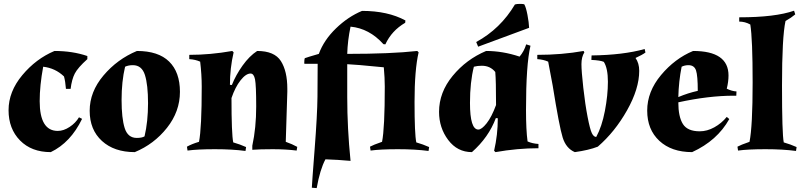

<svg xmlns="http://www.w3.org/2000/svg" viewBox="-20 -767 4126 987"><path d="M260 -505Q353 -505 429 -479V-463Q380 -419 364.5 -389Q349 -359 343 -310H319Q316 -349 309 -374Q264 -417 202 -424Q184 -327 184 -247Q184 -94 277 -94Q307 -94 338 -114.5Q369 -135 386 -164L402 -156Q343 -34 241 15Q142 15 83 -45Q24 -105 24 -200.5Q24 -296 94.5 -380.5Q165 -465 260 -505Z M684 -505Q794 -505 849.5 -450.5Q905 -396 905 -295Q905 -194 838.5 -110Q772 -26 673 15Q567 15 504 -42.5Q441 -100 441 -197.5Q441 -295 512 -379Q583 -463 684 -505ZM663 -432Q640 -432 623 -424Q605 -348 605 -253.5Q605 -159 621 -108.5Q637 -58 683 -58Q710 -58 723 -66Q741 -142 741 -236.5Q741 -331 725 -381.5Q709 -432 663 -432Z M1017 -322Q1017 -384 1009 -450Q985 -461 953 -463V-485Q1061 -485 1174 -505L1181 -498Q1162 -416 1162 -331L1172 -330Q1192 -381 1227 -430Q1262 -479 1302 -505Q1391 -505 1424 -453Q1457 -401 1457 -311Q1457 -303 1457 -295L1449 -38Q1483 -26 1508 -12L1505 7Q1449 0 1382 0Q1315 0 1277 3V-18Q1297 -110 1297 -219.5Q1297 -329 1291 -359Q1285 -389 1268 -389Q1244 -389 1216.5 -354Q1189 -319 1170 -263Q1170 -78 1179 -35Q1214 -25 1245 -11L1242 9Q1175 0 1085 0Q995 0 944 7L941 -13Q966 -27 1003 -38Q1017 -108 1017 -322Z M1958 -322Q1958 -366 1953 -421Q1801 -436 1765 -437V-268Q1765 -108 1782 60Q1716 54 1653 52Q1625 104 1608 200L1583 198Q1584 173 1597.5 -1.5Q1611 -176 1612 -270L1613 -439H1546L1544 -441Q1544 -462 1547 -468Q1560 -473 1619 -490Q1645 -561 1707 -621Q1769 -681 1841 -711Q1973 -711 2064 -662L2063 -650Q1993 -609 1961 -539L1951 -540Q1878 -621 1782 -630Q1767 -559 1765 -490Q1990 -490 2125 -505L2132 -498Q2111 -408 2111 -243Q2111 -78 2120 -35Q2155 -25 2186 -11L2183 9Q2115 0 2025.5 0Q1936 0 1885 7L1882 -13Q1898 -22 1944 -38Q1958 -108 1958 -322Z M2237 -192Q2237 -292 2307 -377Q2377 -462 2479 -505Q2564 -505 2651 -476Q2674 -503 2685 -539L2707 -532Q2684 -435 2684 -202Q2684 -99 2692 -40Q2716 -29 2748 -27V-5Q2640 -5 2527 15L2520 8Q2539 -74 2539 -159L2529 -160Q2492 -61 2406 15Q2331 15 2284 -47.5Q2237 -110 2237 -192ZM2396 -238Q2396 -101 2439 -101Q2456 -101 2481.5 -133Q2507 -165 2530 -227Q2530 -354 2526 -397Q2500 -429 2457 -429Q2434 -429 2416 -424Q2396 -345 2396 -238ZM2627 -744Q2636 -747 2652.5 -747Q2669 -747 2675 -745Q2684 -730 2691.5 -690.5Q2699 -651 2700 -624L2438 -527L2428 -551Q2553 -619 2627 -744Z M3266 -403Q3266 -311 3203.5 -200Q3141 -89 3053 -13Q3007 5 2935 15Q2890 -4 2872.5 -60Q2855 -116 2821 -328Q2817 -350 2798 -450Q2774 -461 2742 -463V-485Q2868 -485 2980 -505L2984 -498Q2969 -474 2969 -437.5Q2969 -401 2978.5 -316Q2988 -231 3000.5 -166.5Q3013 -102 3022.5 -82.5Q3032 -63 3045 -63Q3074 -116 3089.5 -196.5Q3105 -277 3105 -346.5Q3105 -416 3084 -449Q3066 -457 3020 -459L3021 -482Q3183 -484 3294 -515L3298 -497Q3282 -485 3247 -469Q3266 -442 3266 -403Z M3577 -92Q3615 -92 3652 -112.5Q3689 -133 3716 -166L3729 -155Q3667 -44 3538 15Q3432 15 3369.5 -43Q3307 -101 3307 -198.5Q3307 -296 3378 -381Q3449 -466 3543 -505Q3725 -505 3725 -379Q3725 -347 3716 -311Q3743 -298 3766 -297L3765 -275Q3758 -275 3751 -275Q3623 -275 3467 -241Q3467 -167 3490.5 -129.5Q3514 -92 3577 -92ZM3519 -432Q3500 -432 3484 -424Q3469 -349 3467 -268Q3517 -289 3567 -300Q3567 -378 3558 -405Q3549 -432 3519 -432Z M4018 -659Q4000 -576 4000 -327.5Q4000 -79 4009 -35Q4044 -25 4075 -11L4072 9Q4005 0 3915 0Q3825 0 3774 7L3771 -13Q3787 -22 3833 -38Q3849 -118 3849 -343Q3849 -568 3837 -641Q3810 -656 3780 -656V-678Q3965 -678 4062 -712L4068 -693Q4048 -676 4018 -659Z"/></svg>

Font: Almendra
Style: Bold
Weight: 700
Designer: Ana Sanfelippo
Foundry: Ana Sanfelippo
Version: Version 1.004